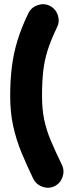

<svg xmlns="http://www.w3.org/2000/svg" viewBox="-20 -784 341 901"><path d="M213.4 -756.8Q240.7 -743.2 251 -713.6Q261.2 -684.1 248 -656.7Q219.2 -597.2 203.9 -549.1Q188.5 -501 182.9 -450.4Q177.2 -399.9 177.2 -333Q177.2 -271 187.5 -222.2Q197.8 -173.3 218.5 -124Q239.3 -74.7 270.5 -10.3Q283.7 17.1 273.4 46.6Q263.2 76.2 235.8 89.8Q208.5 103 179.2 92.5Q149.9 82 136.2 55.2Q105 -9.3 80.6 -68.6Q56.2 -127.9 42 -191.9Q27.8 -255.9 27.8 -333Q27.8 -405.8 35.4 -468.3Q43 -530.8 61.5 -592.3Q80.1 -653.8 113.3 -722.2Q127 -749.5 156.5 -759.8Q186 -770 213.4 -756.8Z"/></svg>

Font: Mikhak-DS2-FD ExtraBold
Style: Regular
Weight: 800
Designer: Amin Abedi
Version: Version 3.2